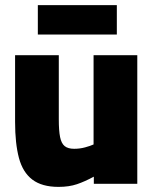

<svg xmlns="http://www.w3.org/2000/svg" viewBox="-20 -719 601 751"><path d="M209 12Q144 12 106.5 -16.5Q69 -45 54 -101.5Q39 -158 39 -242V-503H210V-252Q210 -208 215 -183Q220 -158 233 -147.5Q246 -137 270 -137Q292 -137 312.5 -142.5Q333 -148 346 -154V-503H517V0H347V-28Q312 -9 281 1.5Q250 12 209 12ZM128 -584V-699H437V-584Z"/></svg>

Font: Cairo Play Black
Style: Regular
Weight: 900
Version: Version 3.119